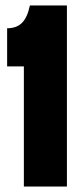

<svg xmlns="http://www.w3.org/2000/svg" viewBox="-20 -680 284 700"><path d="M67 -438H6V-577Q41 -577 60.5 -597Q80 -617 89 -660H224V0H67Z"/></svg>

Font: Bricolage Grotesque 96pt Condensed ExBd
Style: Regular
Weight: 800
Width: 3
Designer: Mathieu Triay
Foundry: Atelier Triay
Version: Version 1.001;Glyphs 3.2 (3207)